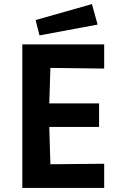

<svg xmlns="http://www.w3.org/2000/svg" viewBox="-20 -918 581 938"><path d="M89 0V-701H489V-583L165 -587L228 -647L219 -355L160 -413H464V-298H160L219 -357L228 -54L165 -115L489 -118V0ZM173 -745 154 -820 429 -898 457 -798Z"/></svg>

Font: Ruda ExtraBold
Style: Regular
Weight: 800
Designer: Mariela Monsalve and Angelina Sanchez
Foundry: Mariela Monsalve and Angelina Sanchez
Version: Version 2.000